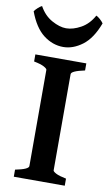

<svg xmlns="http://www.w3.org/2000/svg" viewBox="-110 -904 537 951"><g transform="rotate(10 158.5 -428.5)"><path d="M30.8 0V-35.6Q97.7 -48.8 97.7 -65.4V-549.3Q97.7 -555.2 81.8 -564Q65.9 -572.8 30.8 -579.6V-615.2H287.1V-579.6Q219.7 -565.4 219.7 -549.3V-65.4Q219.7 -59.6 235.8 -51Q252 -42.5 287.1 -35.6V0ZM159.7 -675.3Q106.4 -675.3 60.5 -710.4Q14.6 -745.6 -14.6 -824.2Q-8.8 -833 2.7 -843.3Q14.2 -853.5 22 -856.9Q46.4 -812.5 85.7 -790.8Q125 -769 157.7 -769Q192.4 -769 231.4 -790.5Q270.5 -812 294.9 -856.9Q303.2 -853.5 314.7 -843.3Q326.2 -833 332 -824.2Q302.7 -745.6 255.9 -710.4Q209 -675.3 159.7 -675.3Z"/></g></svg>

Font: David Libre
Style: Bold
Weight: 700
Designer: Ismar David, J. Victor Gaultney, Annie Olsen and Meir Sadan
Foundry: Monotype Imaging Inc. & SIL International
Version: Version 1.100; ttfautohint (v1.8.4.7-5d5b)